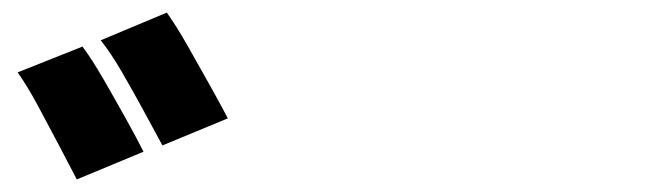

<svg xmlns="http://www.w3.org/2000/svg" viewBox="-20 -879 1040 305"><path d="M111 -805Q126 -785 144.5 -753Q163 -721 180.5 -689.5Q198 -658 208 -638L102 -594Q90 -617 73.5 -648.5Q57 -680 40 -711.5Q23 -743 8 -764ZM245 -859Q260 -838 278.5 -805.5Q297 -773 314.5 -741.5Q332 -710 342 -691L238 -648Q226 -670 209 -701.5Q192 -733 174 -764Q156 -795 140 -815Z"/></svg>

Font: Source Han Sans CN Heavy
Style: Regular
Weight: 900
Designer: Ryoko NISHIZUKA 西塚涼子 (kana, bopomofo & ideographs); Paul D. Hunt (Latin, Greek & Cyrillic); Sandoll Communications 산돌커뮤니
Foundry: Adobe
Version: Version 2.000;hotconv 1.0.107;makeotfexe 2.5.65593